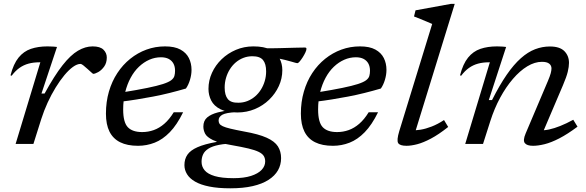

<svg xmlns="http://www.w3.org/2000/svg" viewBox="-20 -760 3096 1014"><path d="M193 -431Q192 -431 190.5 -431Q189 -431 188 -431Q157 -431 131 -424Q105 -417 83 -401.5Q61 -386 41.5 -360L35.5 -362Q51 -422.5 78 -455.8Q105 -489 143.2 -502Q181.5 -515 230.5 -515Q238.5 -515 246.8 -514.5Q255 -514 263.8 -513.8Q272.5 -513.5 281 -512L199 -266H215.5Q267.5 -361 310.2 -415.2Q353 -469.5 391.8 -492.2Q430.5 -515 469 -515Q509 -515 526.5 -497.5Q544 -480 544 -456.5Q544 -427.5 529.8 -408Q515.5 -388.5 498.5 -379.2Q481.5 -370 472.5 -370Q470.5 -370 461.8 -378.2Q453 -386.5 442 -396Q431 -406 420.8 -414.2Q410.5 -422.5 405.5 -422.5Q387.5 -422.5 365.5 -406.8Q343.5 -391 320 -362.8Q296.5 -334.5 273.8 -297.5Q251 -260.5 231.5 -218Q212 -175.5 198 -131.5L156.5 0H62.5Z M830 -457.5Q798 -457.5 768.5 -444.5Q739 -431.5 713.8 -407.5Q688.5 -383.5 670 -349.2Q651.5 -315 641 -272.8Q630.5 -230.5 630.5 -182Q630.5 -114 655 -88.2Q679.5 -62.5 731 -62.5Q762.5 -62.5 792 -73Q821.5 -83.5 848 -106.5Q874.5 -129.5 897.5 -167H947Q914.5 -100.5 876.8 -61.8Q839 -23 796.8 -6.5Q754.5 10 709 10Q652 10 614.5 -8.8Q577 -27.5 558.2 -65Q539.5 -102.5 539.5 -160Q539.5 -222 555.2 -276.2Q571 -330.5 599.8 -374.2Q628.5 -418 667.8 -449.5Q707 -481 753.5 -498Q800 -515 851.5 -515Q902.5 -515 933 -498.2Q963.5 -481.5 977.5 -453.5Q991.5 -425.5 991.5 -391Q991.5 -365.5 983.5 -338.8Q975.5 -312 962 -292.5Q919.5 -280 875.5 -269Q831.5 -258 788 -249.8Q744.5 -241.5 702.5 -234.8Q660.5 -228 622 -223.5L625.5 -272Q706.5 -285 758.5 -295.8Q810.5 -306.5 840.5 -316.2Q870.5 -326 884 -336.2Q897.5 -346.5 901 -358.8Q904.5 -371 904.5 -386.5Q904.5 -408.5 896 -424.2Q887.5 -440 871 -448.8Q854.5 -457.5 830 -457.5Z M1551 -426.5Q1546.5 -426.5 1538.8 -428.8Q1531 -431 1518 -434.8Q1505 -438.5 1485.5 -443.5Q1466 -448.5 1438.8 -454Q1411.5 -459.5 1374 -465.5L1367.5 -505Q1411.5 -504.5 1457 -505.8Q1502.5 -507 1538.8 -508Q1575 -509 1590 -509Q1594.5 -509 1596.5 -507.2Q1598.5 -505.5 1598.5 -502Q1598.5 -495 1592.8 -482.8Q1587 -470.5 1578.8 -457.5Q1570.5 -444.5 1562.8 -435.5Q1555 -426.5 1551 -426.5ZM1239 -217.5Q1264 -217.5 1286.2 -226.2Q1308.5 -235 1326.8 -250.5Q1345 -266 1358 -286.8Q1371 -307.5 1378.2 -332Q1385.5 -356.5 1385.5 -383Q1385.5 -423 1369 -443Q1352.5 -463 1313 -463Q1288 -463 1265.8 -454.5Q1243.5 -446 1225.2 -430.5Q1207 -415 1194 -394.2Q1181 -373.5 1173.8 -349Q1166.5 -324.5 1166.5 -297.5Q1166.5 -257.5 1183 -237Q1199.5 -216.5 1239 -217.5ZM1318 -515Q1375 -515 1408.2 -497.8Q1441.5 -480.5 1456.2 -452Q1471 -423.5 1471 -389.5Q1471 -345.5 1452.5 -305.2Q1434 -265 1401.5 -233.5Q1369 -202 1326 -184Q1283 -166 1234 -166Q1177.5 -166 1143.8 -183.2Q1110 -200.5 1095.5 -229Q1081 -257.5 1081 -290.5Q1081 -335 1099.5 -375.5Q1118 -416 1150.5 -447.2Q1183 -478.5 1226 -496.8Q1269 -515 1318 -515ZM1196 234.5Q1131.5 234.5 1085.5 225.2Q1039.5 216 1010.5 199.2Q981.5 182.5 967.8 160Q954 137.5 954 112Q954 80 969.8 57Q985.5 34 1022.8 17.5Q1060 1 1124 -10.5L1134.5 -50.5L1227 -2.5Q1172.5 -2 1137 5Q1101.5 12 1081.2 24.8Q1061 37.5 1052.8 55Q1044.5 72.5 1044.5 94.5Q1044.5 120 1060.8 139.5Q1077 159 1114.2 170Q1151.5 181 1213 181Q1268.5 181 1305.8 169Q1343 157 1361.8 137Q1380.5 117 1380.5 92.5Q1380.5 76 1373 63.8Q1365.5 51.5 1346 42Q1326.5 32.5 1292 24.2Q1257.5 16 1203.5 6.5Q1136 -5 1104.2 -20.5Q1072.5 -36 1063.2 -54.2Q1054 -72.5 1054 -91.5Q1054 -122.5 1074.2 -139.8Q1094.5 -157 1131 -166.5Q1167.5 -176 1215 -182L1226 -167.5Q1174 -165 1154.2 -154Q1134.5 -143 1134.5 -124Q1134.5 -114 1139 -106.8Q1143.5 -99.5 1156.8 -93.2Q1170 -87 1197 -80.5Q1224 -74 1269 -65.5Q1345.5 -52 1388.2 -32.8Q1431 -13.5 1447.8 13.2Q1464.5 40 1464.5 75Q1464.5 110.5 1448 139.5Q1431.5 168.5 1398 190Q1364.5 211.5 1314.2 223Q1264 234.5 1196 234.5Z M1859.5 -457.5Q1827.5 -457.5 1798 -444.5Q1768.5 -431.5 1743.2 -407.5Q1718 -383.5 1699.5 -349.2Q1681 -315 1670.5 -272.8Q1660 -230.5 1660 -182Q1660 -114 1684.5 -88.2Q1709 -62.5 1760.5 -62.5Q1792 -62.5 1821.5 -73Q1851 -83.5 1877.5 -106.5Q1904 -129.5 1927 -167H1976.5Q1944 -100.5 1906.2 -61.8Q1868.5 -23 1826.2 -6.5Q1784 10 1738.5 10Q1681.5 10 1644 -8.8Q1606.5 -27.5 1587.8 -65Q1569 -102.5 1569 -160Q1569 -222 1584.8 -276.2Q1600.5 -330.5 1629.2 -374.2Q1658 -418 1697.2 -449.5Q1736.5 -481 1783 -498Q1829.5 -515 1881 -515Q1932 -515 1962.5 -498.2Q1993 -481.5 2007 -453.5Q2021 -425.5 2021 -391Q2021 -365.5 2013 -338.8Q2005 -312 1991.5 -292.5Q1949 -280 1905 -269Q1861 -258 1817.5 -249.8Q1774 -241.5 1732 -234.8Q1690 -228 1651.5 -223.5L1655 -272Q1736 -285 1788 -295.8Q1840 -306.5 1870 -316.2Q1900 -326 1913.5 -336.2Q1927 -346.5 1930.5 -358.8Q1934 -371 1934 -386.5Q1934 -408.5 1925.5 -424.2Q1917 -440 1900.5 -448.8Q1884 -457.5 1859.5 -457.5Z M2262.5 -633.5Q2253.5 -637.5 2236.2 -644.8Q2219 -652 2200 -659.8Q2181 -667.5 2166.5 -673L2174.5 -705.5L2361 -739.5H2381.5L2166.5 -42.5L2150 -72Q2173 -70.5 2200.8 -75Q2228.5 -79.5 2260 -91.8Q2291.5 -104 2325 -126L2347 -89.5Q2296.5 -49.5 2255.8 -28Q2215 -6.5 2183 1.8Q2151 10 2127 10Q2091.5 10 2082.8 -4.5Q2074 -19 2088.5 -67Z M2415.5 -360 2409.5 -362Q2425 -422.5 2452 -455.8Q2479 -489 2517.2 -502Q2555.5 -515 2604.5 -515Q2612.5 -515 2620.2 -514.5Q2628 -514 2636.2 -513.8Q2644.5 -513.5 2653 -512L2561.5 -231.5H2578.5Q2618.5 -311 2656 -365.2Q2693.5 -419.5 2730.8 -452.5Q2768 -485.5 2806 -500Q2844 -514.5 2884 -514.5Q2936.5 -514.5 2960.8 -489.8Q2985 -465 2985 -428Q2985 -408 2978.5 -381Q2972 -354 2953 -309.5L2839 -42L2829.5 -72Q2853 -70.5 2880 -76.2Q2907 -82 2939 -94.8Q2971 -107.5 3007.5 -127.5L3030 -91Q2977 -51.5 2933.8 -29.2Q2890.5 -7 2856.2 1.5Q2822 10 2795 10Q2763 10 2751.8 -4.2Q2740.5 -18.5 2756 -55L2873.5 -332Q2884.5 -358 2888.5 -373Q2892.5 -388 2892.5 -398.5Q2892.5 -414.5 2880.2 -424Q2868 -433.5 2842 -433.5Q2804 -433.5 2764.8 -409.8Q2725.5 -386 2688.8 -343.2Q2652 -300.5 2621.2 -243.5Q2590.5 -186.5 2569.5 -120.5L2531 0H2437L2567 -431Q2566 -431 2564.5 -431Q2563 -431 2562 -431Q2531 -431 2505 -424Q2479 -417 2457 -401.5Q2435 -386 2415.5 -360Z"/></svg>

Font: Newsreader 7pt
Style: Italic
Weight: 400
Italic angle: -17°
Designer: Hugues Gentile
Foundry: Production Type
Version: Version 1.003